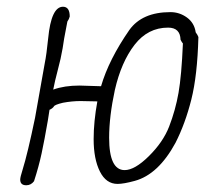

<svg xmlns="http://www.w3.org/2000/svg" viewBox="-20 -538 639 570"><path d="M40 -5Q40 -12 47 -34Q62 -82 84 -188L100 -278L113 -351Q118 -375 123 -424Q132 -518 167 -518Q187 -518 187 -489Q185 -481 180 -474Q168 -413 166 -395Q161 -365 151 -328Q143 -298 138 -272Q171 -284 216 -284L280 -282Q303 -361 364 -449Q402 -502 486 -502Q513 -502 535 -486Q557 -470 561 -442Q567 -434 569 -428Q566 -314 548 -242.5Q530 -171 501 -114Q450 -20 380 -1Q347 8 329 8Q295 8 276.5 -29Q258 -66 258 -125Q258 -177 269 -237L219 -238Q194 -238 167 -233Q142 -227 140 -222Q136 -216 127 -212Q123 -189 122 -180Q112 -122 103.5 -82.5Q95 -43 81 0Q72 12 58 12Q40 12 40 -5ZM482 -162Q501 -211 510 -262.5Q519 -314 523 -409Q520 -412 516 -420Q515 -456 479 -456Q419 -456 379.5 -405Q340 -354 321 -271Q304 -192 304 -129Q304 -33 350 -33Q380 -33 422 -74.5Q464 -116 482 -162Z"/></svg>

Font: Bad Script
Style: Regular
Weight: 400
Italic angle: -10°
Designer: Roman Shchyukin (Gaslight Type Foundry), Cyreal (Charset Expansion)
Foundry: Gaslight
Version: Version 2.000